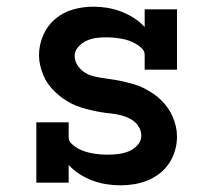

<svg xmlns="http://www.w3.org/2000/svg" viewBox="-20 -548 640 576"><path d="M341 8Q320 8 298.5 4.5Q277 1 257 -6.5Q237 -14 219 -25.5Q201 -37 186 -53V0H89V-181H186V-136Q186 -125 195 -116.5Q204 -108 214 -102.5Q224 -97 235 -93.5Q246 -90 257 -88Q268 -86 279.5 -85Q291 -84 302 -84Q319 -84 335 -86Q351 -88 366 -94Q381 -100 392.5 -112.5Q404 -125 404 -141Q404 -156 395 -169.5Q386 -183 372.5 -190.5Q359 -198 344 -202Q329 -206 313.5 -207.5Q298 -209 283 -211.5Q268 -214 253 -217.5Q238 -221 223.5 -225.5Q209 -230 195 -237Q181 -244 168.5 -253Q156 -262 145 -272.5Q134 -283 125 -295.5Q116 -308 110 -322.5Q104 -337 100.5 -352Q97 -367 97 -382Q97 -413 109.5 -442Q122 -471 145.5 -491Q169 -511 199 -519.5Q229 -528 260 -528Q281 -528 302 -524.5Q323 -521 343 -513.5Q363 -506 381 -494.5Q399 -483 414 -467V-520H511V-339H414V-384Q414 -395 405 -403.5Q396 -412 386 -417.5Q376 -423 365.5 -426.5Q355 -430 343.5 -432Q332 -434 321 -435Q310 -436 298 -436Q283 -436 268 -434Q253 -432 239 -425.5Q225 -419 214.5 -407Q204 -395 204 -380Q204 -365 213 -351.5Q222 -338 235 -330Q248 -322 263.5 -318.5Q279 -315 294 -313Q309 -311 324.5 -308.5Q340 -306 354.5 -302.5Q369 -299 384 -294.5Q399 -290 412.5 -283Q426 -276 439 -267.5Q452 -259 463 -248Q474 -237 483 -224.5Q492 -212 498 -198Q504 -184 507.5 -169Q511 -154 511 -138Q511 -117 505 -96.5Q499 -76 487.5 -58.5Q476 -41 459.5 -28Q443 -15 423.5 -7Q404 1 383 4.5Q362 8 341 8Z"/></svg>

Font: Iosevka Etoile Semibold
Style: Regular
Weight: 600
Designer: Belleve Invis
Foundry: Belleve Invis
Version: Version 22.1.2; ttfautohint (v1.8.4)